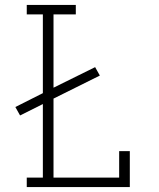

<svg xmlns="http://www.w3.org/2000/svg" viewBox="-20 -755 640 775"><path d="M88 0V-38H153V-335L61 -289L42 -323L153 -379V-697H88V-735H286V-697H196V-401L364 -484L383 -450L196 -357V-38H461V-145H504V0Z"/></svg>

Font: Iosevka Etoile Extralight
Style: Regular
Weight: 200
Designer: Belleve Invis
Foundry: Belleve Invis
Version: Version 22.1.2; ttfautohint (v1.8.4)